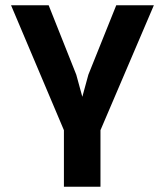

<svg xmlns="http://www.w3.org/2000/svg" viewBox="-20 -490 627 730"><path d="M565 -470 362 5V220H223V5L22 -470H165L270 -206L293 -122L316 -206L422 -470Z"/></svg>

Font: Kreadon
Style: Bold
Weight: 700
Designer: Reiya WATANABE
Foundry: StudioGnu
Version: Version 1.003; ttfautohint (v1.8.4.7-5d5b);gftools[0.9.32]